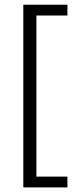

<svg xmlns="http://www.w3.org/2000/svg" viewBox="-20 -696 342 836"><path d="M273.5 120H81.5V-675.5H273.5V-628.5H138.5V73H273.5Z"/></svg>

Font: Anek Kannada Light
Style: Regular
Weight: 300
Designer: Vaishnavi Murthy, Maithili Shingre (Kannada) & Yesha Goshar (Latin)
Foundry: Ek Type
Version: Version 1.003